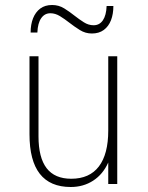

<svg xmlns="http://www.w3.org/2000/svg" viewBox="-20 -736 592 768"><path d="M263 12Q180.5 12 139.2 -40.8Q98 -93.5 98 -199V-511H134V-191Q134 -105.5 166.5 -63.2Q199 -21 265 -21Q338 -21 375.5 -70.2Q413 -119.5 413 -214V-511H449V0H413V-86Q392 -39 352.8 -13.5Q313.5 12 263 12ZM347.5 -602Q321.5 -602 299.5 -615.8Q277.5 -629.5 257 -645.5Q238.5 -660 219.8 -671.5Q201 -683 181.5 -683Q158.5 -683 144.8 -663.2Q131 -643.5 129.5 -606H102.5Q102.5 -638 112.2 -662.8Q122 -687.5 141 -701.8Q160 -716 188.5 -716Q215 -716 236.8 -702.5Q258.5 -689 278.5 -673Q297 -658.5 315.5 -646.8Q334 -635 354.5 -635Q378 -635 391.5 -654.8Q405 -674.5 406.5 -712H433.5Q433.5 -680 424 -655.2Q414.5 -630.5 395.2 -616.2Q376 -602 347.5 -602Z"/></svg>

Font: Overpass Thin
Style: Regular
Weight: 250
Designer: Delve Withrington, Dave Bailey, Thomas Jockin
Foundry: Delve Fonts LLC
Version: Version 4.000